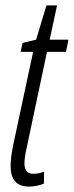

<svg xmlns="http://www.w3.org/2000/svg" viewBox="-20 -677 272 707"><path d="M142 -1V-45Q123 -37 102 -37Q70 -37 70 -75Q70 -99 80 -141L153 -486H223L232 -531H163L190 -657H151L113 -531L63 -519L56 -486H102L29 -145Q19 -96 19 -66Q19 10 86 10Q116 10 142 -1Z"/></svg>

Font: Noto Sans Display Condensed Light
Style: Italic
Weight: 300
Width: 3
Designer: Monotype Design team
Foundry: Monotype Imaging Inc.
Version: 1.000